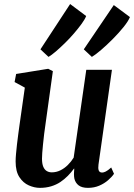

<svg xmlns="http://www.w3.org/2000/svg" viewBox="-20 -898 648 928"><path d="M173 10Q146.5 10 119.2 -2Q92 -14 73.8 -41.8Q55.5 -69.5 55.5 -117.5Q55.5 -133.5 57.5 -155.2Q59.5 -177 62.2 -201.2Q65 -225.5 68.2 -249Q71.5 -272.5 74 -291.5L100 -474.5L50.5 -501.5L58 -540.5L213 -565.5L235.5 -554L202 -313Q197 -280 193.5 -251.2Q190 -222.5 187.8 -199.2Q185.5 -176 184.2 -159Q183 -142 183 -131.5Q183 -107 189 -92.5Q195 -78 205.8 -71.5Q216.5 -65 230 -65Q252 -65 271.5 -74.5Q291 -84 307.5 -100.2Q324 -116.5 336 -136L397 -560.5H521L456 -102.5Q453.5 -84.5 457.2 -74.2Q461 -64 474 -64Q481 -64 491.2 -69Q501.5 -74 517.5 -88.5L531 -58Q520.5 -42.5 502.2 -26.8Q484 -11 459.5 -0.5Q435 10 405 10Q376 10 360.2 -2Q344.5 -14 339.5 -34.5Q338.5 -39 338 -44.8Q337.5 -50.5 337.5 -56.8Q337.5 -63 338 -69.2Q338.5 -75.5 339 -82.5L337.5 -83Q324.5 -65 308 -48.2Q291.5 -31.5 271.8 -18.2Q252 -5 227.2 2.5Q202.5 10 173 10ZM214.5 -623 175.5 -659.5 319 -878.5 396.5 -820.5Q390.5 -805 374.8 -783.2Q359 -761.5 338 -737Q317 -712.5 293.8 -689.8Q270.5 -667 249.8 -649.2Q229 -631.5 214.5 -623ZM424 -623 385 -659.5 530 -873.5 608 -815.5Q600 -795.5 577.2 -767.2Q554.5 -739 525.2 -709.5Q496 -680 468.5 -656.5Q441 -633 424 -623Z"/></svg>

Font: Merriweather 24pt SemiCondensed
Style: Bold Italic
Weight: 700
Width: 4
Italic angle: -7.8°
Designer: Eben Sorkin
Foundry: Eben Sorkin
Version: Version 2.101